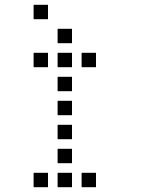

<svg xmlns="http://www.w3.org/2000/svg" viewBox="-20 -800 640 800"><path d="M121 -780Q120 -780 120 -780Q120 -780 120 -779V-721Q120 -720 120 -720Q120 -720 121 -720H179Q180 -720 180 -720Q180 -720 180 -721V-779Q180 -780 180 -780Q180 -780 179 -780ZM221 -680Q220 -680 220 -680Q220 -680 220 -679V-621Q220 -620 220 -620Q220 -620 221 -620H279Q280 -620 280 -620Q280 -620 280 -621V-679Q280 -680 280 -680Q280 -680 279 -680ZM121 -580Q120 -580 120 -580Q120 -580 120 -579V-521Q120 -520 120 -520Q120 -520 121 -520H179Q180 -520 180 -520Q180 -520 180 -521V-579Q180 -580 180 -580Q180 -580 179 -580ZM221 -580Q220 -580 220 -580Q220 -580 220 -579V-521Q220 -520 220 -520Q220 -520 221 -520H279Q280 -520 280 -520Q280 -520 280 -521V-579Q280 -580 280 -580Q280 -580 279 -580ZM321 -580Q320 -580 320 -580Q320 -580 320 -579V-521Q320 -520 320 -520Q320 -520 321 -520H379Q380 -520 380 -520Q380 -520 380 -521V-579Q380 -580 380 -580Q380 -580 379 -580ZM221 -480Q220 -480 220 -480Q220 -480 220 -479V-421Q220 -420 220 -420Q220 -420 221 -420H279Q280 -420 280 -420Q280 -420 280 -421V-479Q280 -480 280 -480Q280 -480 279 -480ZM221 -380Q220 -380 220 -380Q220 -380 220 -379V-321Q220 -320 220 -320Q220 -320 221 -320H279Q280 -320 280 -320Q280 -320 280 -321V-379Q280 -380 280 -380Q280 -380 279 -380ZM221 -280Q220 -280 220 -280Q220 -280 220 -279V-221Q220 -220 220 -220Q220 -220 221 -220H279Q280 -220 280 -220Q280 -220 280 -221V-279Q280 -280 280 -280Q280 -280 279 -280ZM221 -180Q220 -180 220 -180Q220 -180 220 -179V-121Q220 -120 220 -120Q220 -120 221 -120H279Q280 -120 280 -120Q280 -120 280 -121V-179Q280 -180 280 -180Q280 -180 279 -180ZM121 -80Q120 -80 120 -80Q120 -80 120 -79V-21Q120 -20 120 -20Q120 -20 121 -20H179Q180 -20 180 -20Q180 -20 180 -21V-79Q180 -80 180 -80Q180 -80 179 -80ZM221 -80Q220 -80 220 -80Q220 -80 220 -79V-21Q220 -20 220 -20Q220 -20 221 -20H279Q280 -20 280 -20Q280 -20 280 -21V-79Q280 -80 280 -80Q280 -80 279 -80ZM321 -80Q320 -80 320 -80Q320 -80 320 -79V-21Q320 -20 320 -20Q320 -20 321 -20H379Q380 -20 380 -20Q380 -20 380 -21V-79Q380 -80 380 -80Q380 -80 379 -80Z"/></svg>

Font: Doto Black Medium
Style: Regular
Weight: 500
Monospace: yes
Version: Version 1.000